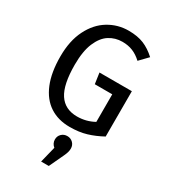

<svg xmlns="http://www.w3.org/2000/svg" viewBox="-241 -832 1097 1245"><g transform="rotate(30 307.5 -209.5)"><path d="M43.1 -353.8Q43.1 -470.8 84.4 -553.3Q125.6 -635.9 194.4 -677.7Q263.1 -719.5 344.1 -719.5Q411.3 -719.5 458.5 -700Q505.6 -680.5 549.7 -640L490.3 -578.5Q457.9 -608.7 423.1 -622.8Q388.2 -636.9 345.6 -636.9Q291.8 -636.9 247.9 -609Q204.1 -581 177.4 -517.7Q150.8 -454.4 150.8 -353.8Q150.8 -205.1 195.4 -137.4Q240 -69.7 330.8 -69.7Q398.5 -69.7 457.4 -102.1V-308.7H326.7L314.9 -389.7H557.4V-50.3Q502.1 -20 447.4 -3.6Q392.8 12.8 323.6 12.8Q236.4 12.8 173.6 -28.5Q110.8 -69.7 76.9 -151.8Q43.1 -233.8 43.1 -353.8ZM401 130.3Q401 144.1 397.2 157.9Q393.3 171.8 384.1 191.3L333.3 299.5H275.9L305.6 179.5Q294.4 170.8 287.9 157.9Q281.5 145.1 281.5 130.3Q281.5 105.1 298.7 88.2Q315.9 71.3 341.5 71.3Q366.7 71.3 383.8 88.2Q401 105.1 401 130.3Z"/></g></svg>

Font: Fira Code Fixed Retina
Style: Regular
Weight: 450
Monospace: yes
Designer: Carrois Corporate, Edenspiekermann AG, Nikita Prokopov
Foundry: Carrois Corporate, Edenspiekermann AG, Nikita Prokopov
Version: Version 5.002